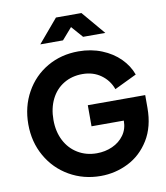

<svg xmlns="http://www.w3.org/2000/svg" viewBox="-103 -1068 1011 1166"><g transform="rotate(-10 402.0 -485.5)"><path d="M44 -373Q44 -482 93 -570Q142 -658 227.5 -707.5Q313 -757 420 -757Q498 -757 563.5 -730.5Q629 -704 674 -659Q719 -614 739 -558L602 -492Q582 -548 534 -582.5Q486 -617 420 -617Q355 -617 304.5 -586.5Q254 -556 226.5 -500.5Q199 -445 199 -373Q199 -301 227.5 -245.5Q256 -190 307.5 -159Q359 -128 424 -128Q476 -128 520.5 -148Q565 -168 592 -205.5Q619 -243 619 -293V-295H420V-425H774V-346Q774 -230 724 -149Q674 -68 594 -28Q514 12 424 12Q318 12 231 -38Q144 -88 94 -176Q44 -264 44 -373ZM322 -983H479L601 -839H464L402 -910L340 -839H200Z"/></g></svg>

Font: Evergrow Sans 
Style: ExtraBold
Weight: 800
Foundry: 10Web
Version: Version 1.000